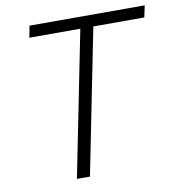

<svg xmlns="http://www.w3.org/2000/svg" viewBox="-79 -770 779 842"><g transform="rotate(-10 310.5 -349.0)"><path d="M610 -646H383L254 0H196L325 -646H98L108 -698H621Z"/></g></svg>

Font: IBM Plex Sans Light
Style: Italic
Weight: 300
Italic angle: -11.31°
Designer: Mike Abbink, Paul van der Laan, Pieter van Rosmalen
Foundry: Bold Monday
Version: Version 3.0